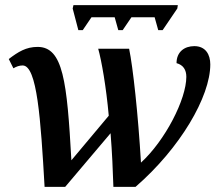

<svg xmlns="http://www.w3.org/2000/svg" viewBox="-20 -725 853 745"><path d="M284 -608H301L335 -658H425L439 -608H456L490 -658H580L594 -608H611L668 -692L670 -705H265L262 -692ZM153 0H233L409 -208C415 -135 418 -62 420 0H506C679 -150 796 -350 796 -475C796 -513 778 -546 734 -546C696 -546 665 -524 665 -480C691 -473 703 -454 703 -427C703 -340 621 -180 527 -94C516 -280 496 -464 481 -536H361C374 -490 392 -388 402 -276L257 -103C240 -409 225 -543 126 -543C81 -543 51 -524 14 -496L32 -460C44 -467 55 -471 68 -471C124 -471 138 -262 153 0Z"/></svg>

Font: Noto Serif SemiBold
Style: Italic
Weight: 600
Italic angle: -12°
Designer: Monotype Design Team
Foundry: Monotype Imaging Inc.
Version: Version 2.014